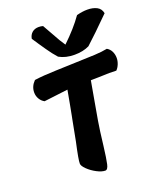

<svg xmlns="http://www.w3.org/2000/svg" viewBox="-172 -1074 979 1179"><g transform="rotate(-20 317.5 -484.5)"><path d="M189 -873Q171 -901 161 -915Q165 -940 182 -954.5Q199 -969 225 -969Q240 -969 253 -965Q284 -911 292 -896Q321 -842 343 -811Q423 -887 472 -957Q510 -967 542 -967Q578 -967 603.5 -954Q629 -941 635 -910Q533 -808 472 -753Q431 -733 376 -733Q317 -733 275 -757Q247 -788 220.5 -827Q194 -866 189 -873ZM611 -627Q611 -607 603 -587Q595 -567 582 -554Q567 -555 537 -555Q518 -555 468 -553L415 -552Q420 -581 391 -417L371 -303Q361 -244 350 -148Q340 -66 332.5 -33Q325 0 309 0Q286 0 254.5 -16.5Q223 -33 199.5 -56Q176 -79 176 -94Q175 -117 200 -230Q219 -325 227 -371Q227 -369 243 -454Q257 -530 260 -547L104 -528Q85 -538 73.5 -557.5Q62 -577 62 -600Q62 -640 93 -671Q150 -679 235.5 -681.5Q321 -684 337 -685Q442 -688 490.5 -690.5Q539 -693 573 -700Q592 -689 601.5 -669.5Q611 -650 611 -627Z"/></g></svg>

Font: Mogra
Style: Regular
Weight: 400
Designer: Lipi Raval
Foundry: Lipi Raval
Version: Version 1.002;PS 1.002;hotconv 1.0.88;makeotf.lib2.5.647800;